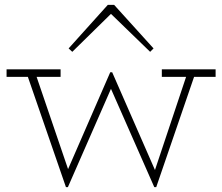

<svg xmlns="http://www.w3.org/2000/svg" viewBox="-20 -755 912 789"><path d="M7 -439V-470H229V-439H118H110ZM251 14 88 -458H124L272 -24L259 14ZM251 14 244 -24 433 -458H437L447 -415L259 14ZM614 14 425 -415 433 -458H441L631 -24L622 14ZM615 14 606 -24 751 -458H784L622 14ZM645 -439V-470H866V-439H763H755ZM277 -542 262 -556 423 -735H449L611 -556L597 -542L436 -698Z"/></svg>

Font: BioRhyme ExtraLight
Style: Regular
Weight: 250
Designer: Aoife Mooney
Foundry: Aoife Mooney Type
Version: Version 1.600;gftools[0.9.33]